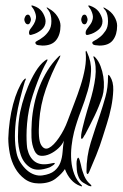

<svg xmlns="http://www.w3.org/2000/svg" viewBox="-20 -664 444 695"><path d="M351 -316Q339 -279 322.5 -245Q306 -211 288 -177Q286 -175 282 -167.5Q278 -160 275 -162Q273 -162 273.5 -168Q274 -174 274 -177Q275 -185 278.5 -200Q282 -215 286.5 -231.5Q291 -248 295.5 -263.5Q300 -279 303 -288Q320 -342 325 -384Q330 -426 319 -455Q317 -460 319 -460Q321 -460 323 -458Q325 -456 326 -455Q337 -443 344 -424.5Q351 -406 354 -386.5Q357 -367 356 -348Q355 -329 351 -316ZM378 -388Q391 -368 390 -338Q389 -308 382.5 -276Q376 -244 366.5 -215Q357 -186 352 -169Q342 -136 328 -101.5Q314 -67 303 -42Q299 -33 297 -34Q294 -35 293.5 -38.5Q293 -42 293 -44Q293 -98 308.5 -148Q324 -198 342 -249Q353 -282 362 -314.5Q371 -347 371 -386Q371 -393 373 -393Q374 -393 375 -391.5Q376 -390 378 -388ZM178 -74Q180 -71 171 -65Q162 -59 159 -58Q115 -42 90.5 -57Q66 -72 55.5 -102Q45 -132 45 -168.5Q45 -205 49 -234Q52 -259 60.5 -289.5Q69 -320 81 -349.5Q93 -379 108.5 -404.5Q124 -430 142 -444Q144 -445 146.5 -447Q149 -449 151 -449Q154 -448 148 -438Q142 -428 133.5 -410Q125 -392 116 -368.5Q107 -345 98.5 -319Q90 -293 85 -267Q80 -241 78 -217Q76 -193 76 -174Q76 -155 77 -142Q78 -129 79 -125Q86 -94 105.5 -79.5Q125 -65 158 -71Q159 -71 168 -73Q177 -75 178 -74ZM307 3Q311 7 311 9Q311 11 306.5 10Q302 9 300 8Q292 4 280 -3.5Q268 -11 262 -30Q259 -38 258 -49.5Q257 -61 257 -71Q257 -81 259 -87.5Q261 -94 264 -93Q266 -92 268.5 -84Q271 -76 273 -67Q275 -56 278 -46.5Q281 -37 285 -27Q290 -16 295 -9.5Q300 -3 307 3ZM215 -52Q204 -35 181.5 -17.5Q159 0 121 0Q91 0 69.5 -16Q48 -32 34.5 -56Q21 -80 15.5 -108.5Q10 -137 10 -163Q11 -195 15.5 -227Q20 -259 27.5 -287Q35 -315 44.5 -337Q54 -359 64 -373Q66 -374 68.5 -377.5Q71 -381 73 -379Q74 -378 72.5 -374.5Q71 -371 70 -369Q61 -339 52.5 -305.5Q44 -272 39 -238Q34 -204 34 -171Q34 -138 40 -110Q44 -91 54.5 -75Q65 -59 77.5 -48Q90 -37 104.5 -32Q119 -27 133 -29Q162 -33 177 -45.5Q192 -58 198.5 -75.5Q205 -93 206.5 -113.5Q208 -134 211 -155Q206 -141 191.5 -127.5Q177 -114 160.5 -106.5Q144 -99 128.5 -100Q113 -101 105 -118Q95 -140 94 -166Q93 -192 95 -223Q97 -254 104 -287Q111 -320 123 -350.5Q135 -381 151.5 -408Q168 -435 189 -456L193 -460Q196 -463 199 -463Q199 -463 195 -453Q166 -399 146 -341.5Q126 -284 122 -225Q117 -160 128.5 -140Q140 -120 157 -128.5Q174 -137 193.5 -165.5Q213 -194 225 -227Q236 -257 248.5 -289Q261 -321 271.5 -353.5Q282 -386 287.5 -417Q293 -448 290 -475Q290 -480 292 -480Q293 -480 293 -479Q293 -477 294 -477Q295 -476 295 -475Q311 -441 309.5 -406Q308 -371 297.5 -335Q287 -299 272.5 -261.5Q258 -224 248 -186Q242 -162 239 -135.5Q236 -109 238 -83Q240 -57 249 -33.5Q258 -10 275 6Q277 8 277 9Q277 11 274.5 10.5Q272 10 270 9Q251 2 237 -14Q223 -30 215 -52ZM134 -499Q129 -499 118.5 -500.5Q108 -502 108 -510Q108 -513 117 -517.5Q126 -522 137 -530.5Q148 -539 157 -552.5Q166 -566 166 -587Q166 -613 156 -626Q154 -629 151 -632.5Q148 -636 149 -637Q151 -637 153.5 -635.5Q156 -634 157 -633Q177 -622 188 -604.5Q199 -587 199 -571Q199 -539 183.5 -519Q168 -499 134 -499ZM97 -539Q85 -534 85 -545Q85 -553 91 -560.5Q97 -568 102.5 -577Q108 -586 110 -597.5Q112 -609 104 -626Q102 -631 97 -637Q92 -643 94 -644Q96 -645 102.5 -642.5Q109 -640 111 -639Q128 -631 136.5 -615Q145 -599 145 -587Q145 -568 129.5 -555.5Q114 -543 97 -539ZM68 -593Q68 -598 71.5 -604.5Q75 -611 81 -611Q86 -611 89 -604.5Q92 -598 92 -593Q92 -589 89 -582.5Q86 -576 81 -576Q75 -576 71.5 -582Q68 -588 68 -593ZM340 -499Q335 -499 324.5 -500.5Q314 -502 314 -510Q314 -513 323 -517.5Q332 -522 342.5 -530.5Q353 -539 362 -552.5Q371 -566 371 -587Q371 -612 362 -626Q360 -629 356.5 -632.5Q353 -636 355 -637Q356 -637 359 -635.5Q362 -634 363 -633Q383 -622 393.5 -604.5Q404 -587 404 -571Q404 -539 389 -519Q374 -499 340 -499ZM303 -539Q298 -537 294 -537.5Q290 -538 290 -545Q290 -553 296 -560.5Q302 -568 308 -577Q314 -586 316 -597.5Q318 -609 310 -626Q308 -631 303 -637Q298 -643 300 -644Q302 -645 308 -642.5Q314 -640 316 -639Q333 -631 342 -615Q351 -599 351 -587Q351 -568 335.5 -555.5Q320 -543 303 -539ZM274 -593Q274 -598 277 -604.5Q280 -611 286 -611Q291 -611 294 -604.5Q297 -598 297 -593Q297 -589 294 -582.5Q291 -576 286 -576Q280 -576 277 -582Q274 -588 274 -593Z"/></svg>

Font: mr_AkronimG
Style: Regular
Weight: 400
Version: Version 1.002 April 14, 2020